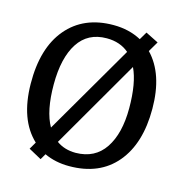

<svg xmlns="http://www.w3.org/2000/svg" viewBox="-106 -805 906 925"><g transform="rotate(15 347.0 -342.5)"><path d="M318 15Q249 15 194 -11L177 18L113 -17L134 -53Q39 -142 37 -320.5Q35 -499 118.5 -598Q202 -697 350 -697Q428 -697 489 -664L512 -703L576 -671L546 -620Q634 -529 634.5 -355.5Q635 -182 552 -83.5Q469 15 318 15ZM335 -627Q241 -627 193 -553Q145 -479 145 -346.5Q145 -214 186 -142L446 -589Q402 -627 335 -627ZM492 -526 236 -84Q276 -55 332 -55Q428 -56 477 -129.5Q526 -203 526 -329Q526 -455 492 -526Z"/></g></svg>

Font: Karma SemiBold
Style: Regular
Weight: 600
Designer: Joana Correia
Foundry: Indian Type Foundry
Version: Version 1.202;PS 1.0;hotconv 1.0.78;makeotf.lib2.5.61930; tt